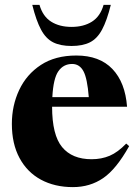

<svg xmlns="http://www.w3.org/2000/svg" viewBox="-20 -752 566 785"><path d="M292 -525Q387 -525 439.5 -470Q492 -415 499.5 -315.5H193Q193 -200 234 -150.5Q275 -101 354.5 -101Q395 -101 428.5 -115.2Q462 -129.5 496 -165L508 -154.5Q455.5 -60.5 401.8 -23.8Q348 13 278 13Q203.5 13 147.2 -17.5Q91 -48 59.8 -106Q28.5 -164 28.5 -245.5Q28.5 -320.5 58.5 -384.2Q88.5 -448 147.2 -486.5Q206 -525 292 -525ZM275 -490.5Q239.5 -490.5 218.8 -461Q198 -431.5 194 -355H343Q337 -432 321 -461.2Q305 -490.5 275 -490.5ZM272.5 -642Q322 -642 356 -663.5Q390 -685 403.5 -732H433Q417 -667.5 397.2 -630.8Q377.5 -594 347.8 -579Q318 -564 272.5 -564Q227 -564 197.2 -579Q167.5 -594 147.8 -630.8Q128 -667.5 112 -732H141.5Q155 -685 189 -663.5Q223 -642 272.5 -642Z"/></svg>

Font: Newsreader 72pt
Style: Bold
Weight: 700
Designer: Hugues Gentile
Foundry: Production Type
Version: Version 1.003; ttfautohint (v1.8.3)